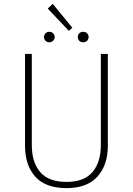

<svg xmlns="http://www.w3.org/2000/svg" viewBox="-20 -960 684 990"><path d="M252 -940 353 -817 335 -801 226 -916ZM214.5 -788Q222 -796 234 -796Q246 -796 254 -788Q262 -780 262 -769Q262 -758 254 -750Q246 -742 234 -742Q222 -742 214.5 -750Q207 -758 207 -769Q207 -780 214.5 -788ZM388.5 -788Q396 -796 409 -796Q422 -796 429.5 -788Q437 -780 437 -769Q437 -758 429.5 -750Q422 -742 409 -742Q396 -742 388.5 -750Q381 -758 381 -769Q381 -780 388.5 -788ZM536 -682V-209Q536 -109 482.5 -49.5Q429 10 323 10Q215 10 162 -49Q109 -108 109 -209V-682H144V-212Q144 -123 187.5 -72.5Q231 -22 323 -22Q414 -22 457 -73Q500 -124 500 -212V-682Z"/></svg>

Font: Fira Sans UltraLight
Style: Regular
Weight: 200
Designer: Carrois Corporate & Edenspiekermann AG
Foundry: Carrois Corporate GbR & Edenspiekermann AG
Version: Version 4.106;PS 004.106;hotconv 1.0.70;makeotf.lib2.5.58329